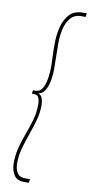

<svg xmlns="http://www.w3.org/2000/svg" viewBox="-104 -780 489 1031"><g transform="rotate(10 141.0 -265.0)"><path d="M35 120Q35 72 46.5 30.5Q58 -11 72.5 -49.5Q87 -88 98.5 -128.5Q110 -169 110 -214Q110 -234 103.5 -249Q97 -264 78 -264H66L69 -283H83Q107 -283 120 -305.5Q133 -328 138 -360.5Q143 -393 143 -423Q143 -450 141.5 -478.5Q140 -507 140 -549Q140 -594 150.5 -638Q161 -682 187 -711Q213 -740 260 -740H282L279 -720H256Q218 -720 197 -695Q176 -670 167.5 -632.5Q159 -595 159 -556Q159 -510 160 -480.5Q161 -451 161 -414Q161 -385 155.5 -353Q150 -321 136.5 -298Q123 -275 100 -272Q117 -265 122.5 -248Q128 -231 128 -211Q128 -169 116.5 -128.5Q105 -88 90.5 -47.5Q76 -7 64.5 34Q53 75 53 118Q53 149 66 169.5Q79 190 109 190H136L133 210H106Q68 210 51.5 184Q35 158 35 120Z"/></g></svg>

Font: Georama SemiCondensed Thin
Style: Italic
Weight: 100
Width: 4
Italic angle: -9°
Designer: Jean-Baptiste Levee
Foundry: Production Type
Version: Version 1.000